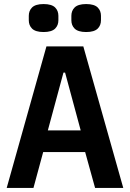

<svg xmlns="http://www.w3.org/2000/svg" viewBox="-20 -927 640 947"><path d="M588 0C588 0 391 -698 391 -698C391 -698 209 -698 209 -698C209 -698 13 0 13 0C13 0 145 0 145 0C145 0 193 -177 193 -177C193 -177 400 -177 400 -177C400 -177 449 0 449 0C449 0 588 0 588 0ZM378 -284C378 -284 216 -284 216 -284C216 -284 293 -569 293 -569C293 -569 301 -569 301 -569C301 -569 378 -284 378 -284ZM195 -769C222 -769 241 -775 252 -786C263 -797 268 -811 268 -827C268 -827 268 -849 268 -849C268 -849 268 -849 268 -849C268 -865 263 -879 252 -890C241 -901 222 -907 195 -907C195 -907 195 -907 195 -907C168 -907 149 -901 138 -890C127 -879 122 -865 122 -849C122 -849 122 -827 122 -827C122 -827 122 -827 122 -827C122 -811 127 -797 138 -786C149 -775 168 -769 195 -769C195 -769 195 -769 195 -769ZM405 -769C432 -769 451 -775 462 -786C473 -797 478 -811 478 -827C478 -827 478 -849 478 -849C478 -849 478 -849 478 -849C478 -865 473 -879 462 -890C451 -901 432 -907 405 -907C405 -907 405 -907 405 -907C378 -907 359 -901 348 -890C337 -879 332 -865 332 -849C332 -849 332 -827 332 -827C332 -827 332 -827 332 -827C332 -811 337 -797 348 -786C359 -775 378 -769 405 -769C405 -769 405 -769 405 -769Z"/></svg>

Font: IBM Plex Mono Mod
Style: SemiBold
Weight: 500
Designer: Mike Abbink, Paul van der Laan, Pieter van Rosmalen
Foundry: Bold Monday
Version: ""